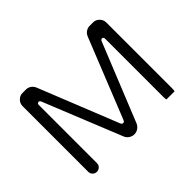

<svg xmlns="http://www.w3.org/2000/svg" viewBox="-131 -943 1204 1204"><g transform="rotate(-45 471.5 -341.0)"><path d="M840.3 -13.7Q842.8 -20 842.8 -39.1V-622.1Q842.8 -646 825.4 -663.3Q808.1 -680.7 785.2 -680.7H752.9Q736.3 -680.7 721.4 -670.7Q706.5 -660.6 698.7 -643.1L485.8 -111.3Q481 -100.6 471.7 -100.6Q462.4 -100.6 457.5 -111.3L244.6 -643.1Q236.8 -660.6 221.9 -670.7Q207 -680.7 190.4 -680.7H158.2Q134.8 -680.7 117.7 -663.1Q100.6 -645.5 100.6 -622.1V-39.1Q100.6 -23.4 111.8 -12.2Q123.5 -1 138.7 -1Q154.8 -1 167 -12.7Q177.7 -23.9 177.7 -39.1V-554.7Q177.7 -566.4 186 -569.3Q188 -570.3 190.4 -570.3Q198.7 -570.3 203.6 -560.5L414.6 -38.6Q421.4 -22 437.3 -11.5Q453.1 -1 471.7 -1Q493.7 -1 511.2 -15.6Q522.9 -24.9 528.8 -38.6L739.7 -560.5Q744.6 -570.3 752.9 -570.3Q758.3 -570.3 762 -566.7Q765.6 -563 765.6 -554.7V-39.1Q765.6 -20 768.1 -13.7Z"/></g></svg>

Font: YuPearl-Light
Style: Light
Weight: 300
Designer: Max Yao
Foundry: Max-Everyday
Version: Version 1.011; ttfautohint (v1.8.3)